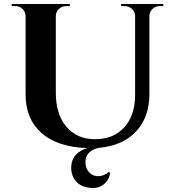

<svg xmlns="http://www.w3.org/2000/svg" viewBox="-20 -720 861 952"><path d="M580.6 -700.2H789.6V-689.9H773.4Q752 -689.9 737.1 -676.5Q722.2 -663.1 720.7 -642.6V-253.4Q720.7 -138.2 653.8 -67.4Q586.9 3.4 468.3 13.2Q399.9 30.8 403.8 89.8Q405.8 118.7 424.1 136.5Q442.4 154.3 469.2 153.6Q496.1 152.8 520 131.8L525.9 138.2Q521 170.9 498.3 190.9Q475.6 210.9 447 212.2Q418.5 213.4 391.4 203.4Q364.3 193.4 347.2 165.8Q330.1 138.2 333.5 101.1Q336.4 66.9 358.4 45.2Q380.4 23.4 413.1 14.2Q264.2 9.3 185.5 -60.8Q106.9 -130.9 106.9 -251.5V-640.6Q106.4 -662.1 91.3 -676Q76.2 -689.9 54.2 -689.9H38.1V-700.2H326.2V-689.9H309.6Q288.1 -689.9 272.7 -676.3Q257.3 -662.6 256.8 -642.1V-260.3Q256.8 -153.8 309.1 -91.8Q361.3 -29.8 451.2 -29.8Q542.5 -29.8 595.9 -88.4Q649.4 -147 649.9 -247.6V-642.1Q648.9 -662.6 633.5 -676.3Q618.2 -689.9 596.7 -689.9H580.6Z"/></svg>

Font: Cinzel Bold
Style: Regular
Weight: 700
Designer: Natanael Gama
Version: Version 1.001;PS 001.001;hotconv 1.0.56;makeotf.lib2.0.21325